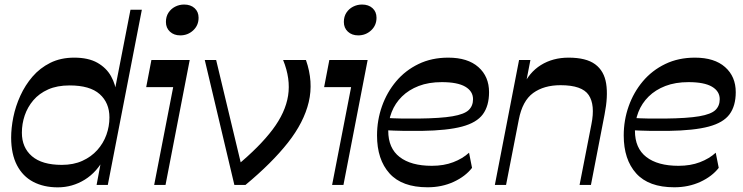

<svg xmlns="http://www.w3.org/2000/svg" viewBox="-20 -815 3275 846"><path d="M234.6 10.5Q172.7 10.5 126.5 -13.7Q80.2 -38 54.8 -86.9Q29.4 -135.8 29.1 -208.1Q29.1 -250.5 38.7 -298.7Q48.4 -346.8 69.7 -393.4Q91 -440 123.5 -477.7Q155.9 -515.3 201.7 -538.2Q247.6 -561 306.9 -561Q369.3 -561 409.1 -538.5Q448.8 -515.9 469.2 -479.3Q489.6 -442.8 493.9 -399.2L479 -382.6L554.9 -772H605L455 0H405.6L431.5 -138.4L442.1 -123.4Q408.2 -57.1 353.5 -23.3Q298.8 10.5 234.6 10.5ZM252.3 -88.5Q303.9 -88.5 342.9 -106.3Q382 -124 408.7 -153.8Q435.4 -183.7 448.8 -220.9Q462.2 -258.2 462.2 -297.6Q462.2 -362 419.2 -400.3Q376.2 -438.6 286.7 -438.6Q231.6 -438.6 192.1 -420.9Q152.5 -403.2 126.9 -373.2Q101.4 -343.2 88.9 -306.3Q76.4 -269.4 76.4 -230.3Q76.4 -164.8 120.8 -126.7Q165.3 -88.5 252.3 -88.5Z M774.2 -659.1Q746.5 -659.1 728.8 -675.5Q711.1 -691.9 711.1 -718.2Q711.1 -741.7 722.1 -758.8Q733.2 -776 751.6 -785.5Q770 -795 791.2 -795Q819.9 -795 837.4 -779.1Q855 -763.2 855 -736.8Q855 -703.1 831.2 -681.1Q807.4 -659.1 774.2 -659.1ZM659.3 0 743.1 -431.2H624.2L647.1 -550.5H815.9L709.3 0Z M1012.7 0 882.3 -550.5H932.4L1045.7 -78L1022.8 -84.7Q1124.5 -169 1181.1 -244.1Q1237.7 -319.1 1249.4 -393.5Q1261.1 -467.9 1227.5 -550.5H1328.1Q1361.6 -454.7 1340.4 -365.3Q1319.2 -276 1248.6 -186.3Q1177.9 -96.6 1061.4 0Z M1558.2 -659.1Q1530.5 -659.1 1512.8 -675.5Q1495.1 -691.9 1495.1 -718.2Q1495.1 -741.7 1506.1 -758.8Q1517.2 -776 1535.6 -785.5Q1554 -795 1575.2 -795Q1603.9 -795 1621.4 -779.1Q1639 -763.2 1639 -736.8Q1639 -703.1 1615.2 -681.1Q1591.4 -659.1 1558.2 -659.1ZM1443.3 0 1527.1 -431.2H1408.2L1431.1 -550.5H1599.9L1493.3 0Z M1864.1 10.2Q1751.3 10.2 1696.3 -50.9Q1641.3 -112 1641.3 -218.1Q1641.3 -285.4 1663.1 -346.9Q1684.8 -408.3 1725.5 -456.7Q1766.2 -505 1824.3 -533Q1882.3 -561 1955.1 -561Q2041 -561 2087.9 -519.4Q2134.9 -477.9 2134.9 -408.8Q2134.9 -348.7 2107.6 -311.5Q2080.2 -274.3 2015.7 -257.2Q1951.2 -240 1838.7 -238.3Q1792.6 -237.8 1753.4 -238.5Q1714.2 -239.2 1678.7 -241.2V-295.4Q1714.3 -293.4 1751.1 -292.7Q1787.9 -292 1823 -292.6Q1922 -293.7 1974.1 -302.7Q2026.1 -311.7 2045.2 -330.1Q2064.3 -348.4 2064.3 -377.9Q2064.3 -412.9 2030.2 -433Q1996 -453.1 1926.7 -453.1Q1869 -453.1 1825 -436.2Q1781 -419.2 1751 -389.6Q1721 -360 1705.8 -321.2Q1690.7 -282.4 1690.7 -238.8Q1690.7 -161.9 1740.9 -123.2Q1791.1 -84.4 1882.8 -84.4Q1935.6 -84.4 1976.8 -100.2Q2018.1 -115.9 2046.7 -142.1L2059.9 -75.4Q2030.8 -37.7 1978.9 -13.7Q1927 10.2 1864.1 10.2Z M2160.4 0 2267.1 -550.5H2317.1L2287.9 -399.8L2283.4 -432.8Q2310.8 -495.6 2363.3 -528.3Q2415.8 -561 2485.3 -561Q2562.9 -561 2602.5 -531.7Q2642.1 -502.4 2650.9 -446.6Q2659.8 -390.8 2643.8 -310.1L2583.8 0H2533.7L2585.9 -267.3Q2603.1 -352.6 2574 -396.1Q2544.9 -439.6 2450 -439.6Q2376.7 -439.6 2329.2 -405.2Q2281.8 -370.7 2266 -288L2209.8 0Z M2951.1 10.2Q2838.3 10.2 2783.3 -50.9Q2728.3 -112 2728.3 -218.1Q2728.3 -285.4 2750.1 -346.9Q2771.8 -408.3 2812.5 -456.7Q2853.2 -505 2911.3 -533Q2969.3 -561 3042.1 -561Q3128 -561 3174.9 -519.4Q3221.9 -477.9 3221.9 -408.8Q3221.9 -348.7 3194.6 -311.5Q3167.2 -274.3 3102.7 -257.2Q3038.2 -240 2925.7 -238.3Q2879.6 -237.8 2840.4 -238.5Q2801.2 -239.2 2765.7 -241.2V-295.4Q2801.3 -293.4 2838.1 -292.7Q2874.9 -292 2910 -292.6Q3009 -293.7 3061.1 -302.7Q3113.1 -311.7 3132.2 -330.1Q3151.3 -348.4 3151.3 -377.9Q3151.3 -412.9 3117.2 -433Q3083 -453.1 3013.7 -453.1Q2956 -453.1 2912 -436.2Q2868 -419.2 2838 -389.6Q2808 -360 2792.8 -321.2Q2777.7 -282.4 2777.7 -238.8Q2777.7 -161.9 2827.9 -123.2Q2878.1 -84.4 2969.8 -84.4Q3022.6 -84.4 3063.8 -100.2Q3105.1 -115.9 3133.7 -142.1L3146.9 -75.4Q3117.8 -37.7 3065.9 -13.7Q3014 10.2 2951.1 10.2Z"/></svg>

Font: Savate ExtraLight
Style: Italic
Weight: 200
Italic angle: -11°
Designer: Max Esnée
Foundry: Plomb Type
Version: Version 2.000